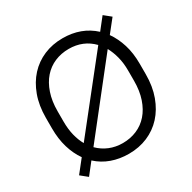

<svg xmlns="http://www.w3.org/2000/svg" viewBox="-158 -864 1027 1028"><g transform="rotate(-30 355.0 -350.0)"><path d="M65 -27 126 -104Q97 -145 81 -198.5Q65 -252 65 -318V-382Q65 -458 87 -518Q109 -578 147.5 -620Q186 -662 239 -684.5Q292 -707 355 -707Q470 -707 547 -636L603 -707L645 -673L583 -595Q612 -554 628.5 -501Q645 -448 645 -382V-318Q645 -242 623 -182Q601 -122 562.5 -80Q524 -38 471 -15.5Q418 7 355 7Q298 7 249 -10.5Q200 -28 162 -63L107 7ZM137 -318Q137 -271 146.5 -232.5Q156 -194 173 -164L503 -580Q444 -641 355 -641Q308 -641 268 -624Q228 -607 199 -574Q170 -541 153.5 -492.5Q137 -444 137 -382ZM355 -59Q402 -59 442 -76Q482 -93 511 -126Q540 -159 556.5 -207.5Q573 -256 573 -318V-382Q573 -428 563 -466.5Q553 -505 536 -536L207 -119Q236 -90 273.5 -74.5Q311 -59 355 -59Z"/></g></svg>

Font: Retni Sans
Style: Regular
Weight: 400
Designer: Vitaly Kuzmin
Foundry: ParaType Ltd.
Version: Version 1.00;March 2, 2019;FontCreator 11.5.0.2425 64-bit; t